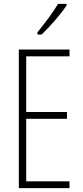

<svg xmlns="http://www.w3.org/2000/svg" viewBox="-20 -969 425 989"><path d="M323 -941V-949H279C248 -898 216 -856 173 -803V-791H194C234 -828 292 -894 323 -941ZM338 0V-35H115V-357H325V-392H115V-679H338V-714H77V0Z"/></svg>

Font: Noto Sans Sinhala UI ExtraCondensed ExtraLight
Style: Regular
Weight: 200
Width: 2
Designer: Jelle Bosma - Monotype Design Team
Foundry: Monotype Imaging Inc.
Version: Version 2.006